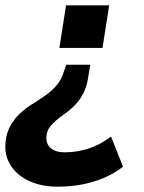

<svg xmlns="http://www.w3.org/2000/svg" viewBox="-53 -510 541 721"><path d="M164 191Q104 191 59.5 171Q15 151 -9 117Q-33 83 -33 41Q-33 4 -19.5 -26.5Q-6 -57 20 -82Q46 -107 81 -127Q116 -149 136.5 -166.5Q157 -184 168.5 -201.5Q180 -219 186 -239L196 -267H286L279 -225Q275 -195 265 -170.5Q255 -146 236 -123.5Q217 -101 185 -79Q154 -57 137.5 -37.5Q121 -18 121 9Q121 24 128.5 36Q136 48 151.5 55Q167 62 190 62Q234 62 277.5 48.5Q321 35 364 3L409 116Q374 143 333.5 159.5Q293 176 250.5 183.5Q208 191 164 191ZM170 -330 195 -490H357L332 -330Z"/></svg>

Font: Nunito Sans 12pt ExtraBold
Style: Italic
Weight: 800
Italic angle: -9°
Designer: Vernon Adams
Foundry: Vernon Adams
Version: Version 3.101;gftools[0.9.27]